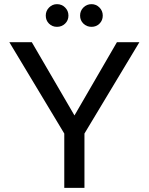

<svg xmlns="http://www.w3.org/2000/svg" viewBox="-20 -903 715 923"><path d="M289 -261 25 -700H133L338 -348L542 -700H650L386 -261V0H289ZM200 -828Q200 -851 216 -867Q232 -883 254 -883Q277 -883 293 -867Q309 -851 309 -828Q309 -805 293 -789.5Q277 -774 254 -774Q231 -774 215.5 -789.5Q200 -805 200 -828ZM365 -828Q365 -851 381 -867Q397 -883 420 -883Q442 -883 458 -867Q474 -851 474 -828Q474 -805 458.5 -789.5Q443 -774 420 -774Q397 -774 381 -789.5Q365 -805 365 -828Z"/></svg>

Font: AF Albert Sans Medium
Style: Regular
Weight: 500
Designer: Andreas Rasmussen
Foundry: a.Foundry
Version: Version 1.300;Glyphs 3.2 (3231)